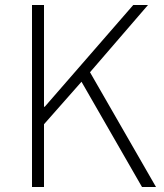

<svg xmlns="http://www.w3.org/2000/svg" viewBox="-20 -748 655 768"><path d="M108 0V-728H156V-321H159L513 -728H572L340 -459L604 0H548L306 -421L156 -251V0Z"/></svg>

Font: Noto Sans JP Thin ExtraLight
Style: Regular
Weight: 250
Version: Version 2.004-H2;hotconv 1.0.118;makeotfexe 2.5.65603